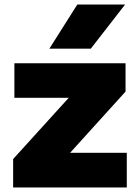

<svg xmlns="http://www.w3.org/2000/svg" viewBox="-20 -828 608 848"><path d="M289.5 -153H540V0H38V-125.5L283.5 -396H43.5V-548.5H534.5V-423.5ZM198 -613 321.5 -808H532.5L381 -613Z"/></svg>

Font: Encode Sans Semi Expanded ExBd
Style: Regular
Weight: 800
Width: 6
Designer: Multiple Designers
Foundry: Impallari Type
Version: Version 2.000